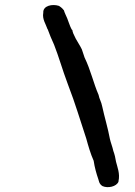

<svg xmlns="http://www.w3.org/2000/svg" viewBox="-20 -692 551 781"><path d="M156 -640C151 -614 167 -593 173 -574L174 -573C181 -553 190 -532 200 -510C219 -462 234 -408 254 -355L258 -344C286 -272 306 -203 331 -128C339 -99 348 -67 361 -38C365 -11 372 14 380 37C382 41 382 56 397 65C419 75 454 67 462 47V45C469 14 457 -13 452 -34C450 -48 446 -65 441 -78C438 -93 430 -113 427 -127C419 -171 405 -216 396 -258C392 -279 384 -289 381 -306C360 -354 349 -407 324 -458L313 -491C306 -506 296 -520 288 -535L278 -556C276 -561 275 -565 274 -571L273 -570C262 -588 257 -613 246 -634C243 -640 242 -644 240 -650L233 -658C230 -661 226 -664 220 -668C193 -677 154 -669 156 -640Z"/></svg>

Font: Scribbler
Style: BlkIta
Weight: 900
Designer: Mew Too
Foundry: Cannot Into Space Fonts
Version: Version 1.001